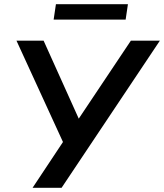

<svg xmlns="http://www.w3.org/2000/svg" viewBox="-20 -900 786 920"><path d="M136 0 292 -235 293 -195 59 -705H189L367 -310H343L607 -705H746L275 0ZM237 -806 248 -880H593L582 -806Z"/></svg>

Font: Nunito Sans 12pt ExtraLight
Style: Italic
Weight: 200
Italic angle: -9°
Designer: Vernon Adams
Foundry: Vernon Adams
Version: Version 3.101;gftools[0.9.27]